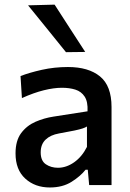

<svg xmlns="http://www.w3.org/2000/svg" viewBox="-20 -798 560 828"><path d="M195 10.5Q131 10.5 89 -27.8Q47 -66 47 -136.5Q47 -191.5 71.2 -224Q95.5 -256.5 133 -272.8Q170.5 -289 210 -295L357.5 -318Q359.5 -359.5 345 -381.5Q330.5 -403.5 305 -411.5Q279.5 -419.5 247 -419.5Q212.5 -419.5 169 -408.8Q125.5 -398 74.5 -375L68.5 -470Q105.5 -484.5 160 -496.8Q214.5 -509 273 -509Q361.5 -509 411.2 -468.5Q461 -428 461 -336.5V0H364.5L358.5 -66H349Q327.5 -38.5 288.8 -14Q250 10.5 195 10.5ZM230 -74.5Q266 -74.5 299.8 -98.2Q333.5 -122 355 -164.5V-252.5Q348 -248 336 -244Q324 -240 300.5 -235Q277 -230 234.5 -222.5Q197.5 -216 176.5 -195.8Q155.5 -175.5 155.5 -141Q155.5 -104.5 177.8 -89.5Q200 -74.5 230 -74.5ZM264.5 -573Q224.5 -622.5 183.8 -673Q143 -723.5 101 -775L215.5 -778Q248.5 -727 281.2 -676.2Q314 -625.5 347.5 -574Z"/></svg>

Font: Commissioner Medium
Style: Regular
Weight: 500
Designer: Kostas Bartsokas
Foundry: Kostas Bartsokas
Version: Version 1.000; ttfautohint (v1.8.3)